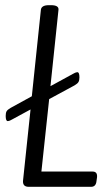

<svg xmlns="http://www.w3.org/2000/svg" viewBox="-20 -722 427 742"><path d="M91 0Q67 0 69 -24L98 -299L28 -261Q19 -256 15.5 -255Q12 -254 10 -254Q2 -254 2 -274Q2 -286 5.5 -292Q9 -298 21 -305L103 -350L138 -684Q140 -702 169 -702H177Q208 -702 206 -684L175 -389L261 -436Q270 -441 273.5 -442Q277 -443 279 -443Q287 -443 287 -423Q287 -412 283.5 -405.5Q280 -399 268 -392L170 -339L140 -59H338Q357 -59 355 -37L353 -23Q351 0 332 0Z"/></svg>

Font: Asap Condensed Condensed Light
Style: Italic
Weight: 300
Width: 3
Italic angle: -6°
Designer: Pablo Cosgaya
Foundry: Omnibus-Type
Version: Version 3.001; ttfautohint (v1.8.4.7-5d5b)